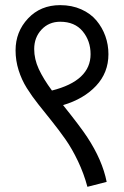

<svg xmlns="http://www.w3.org/2000/svg" viewBox="-20 -720 478 740"><path d="M397.9 -511.2Q397.9 -439.9 350.3 -389.2Q302.7 -338.4 223.1 -314.9Q291 -230 315.9 -191.9Q374.5 -103 391.1 -19L316.9 0Q303.2 -51.3 280.5 -98.9Q257.8 -146.5 232.7 -182.4Q207.5 -218.3 179.9 -252.7Q152.3 -287.1 127.7 -318.1Q103 -349.1 83.3 -380.6Q63.5 -412.1 51.8 -449.2Q40 -486.3 40 -525.9Q40 -597.7 88.1 -648.9Q136.2 -700.2 211.9 -700.2Q256.8 -700.2 293 -684.1Q329.1 -668 351.6 -641.1Q374 -614.3 386 -581.1Q397.9 -547.9 397.9 -511.2ZM111.8 -530.8Q111.8 -492.2 129.4 -454.1Q147 -416 180.2 -371.1Q329.1 -408.7 329.1 -511.2Q329.1 -562.5 298.6 -599.4Q268.1 -636.2 211.9 -636.2Q168.5 -636.2 140.1 -606Q111.8 -575.7 111.8 -530.8Z"/></svg>

Font: LT Superior
Style: Regular
Weight: 400
Designer: Daniel Lyons
Foundry: LyonsType
Version: Version 1.000